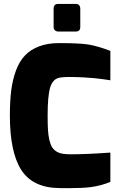

<svg xmlns="http://www.w3.org/2000/svg" viewBox="-20 -962 607 988"><path d="M370.1 -799.8H279.8Q269 -799.8 262.5 -806.2Q255.9 -812.5 255.9 -823.2V-917Q255.9 -941.9 279.8 -941.9H370.1Q381.3 -941.9 387.2 -935.1Q393.1 -928.2 393.1 -917V-823.2Q393.1 -799.8 370.1 -799.8ZM329.6 6.3 284.2 5.9Q148.4 3.9 89.6 -87.4Q30.8 -178.7 30.8 -368.2Q30.8 -441.4 37.8 -497.1Q44.9 -552.7 62.5 -599.9Q80.1 -647 108.9 -677Q137.7 -707 181.4 -723.6Q225.1 -740.2 284.2 -740.2Q389.2 -740.2 434.8 -732.9Q480.5 -725.6 547.9 -700.2V-548.8L519 -553.2Q510.3 -554.2 500.5 -555.7Q490.7 -557.1 479.5 -558.1L467.3 -559.6Q399.4 -564.9 384.8 -564.9Q364.3 -565.9 344.2 -565.9Q295.4 -565.9 279.3 -560.5Q250 -551.3 237.8 -510.7Q225.1 -467.3 225.1 -366.2Q225.1 -323.2 226.8 -294.4Q228.5 -265.6 233.9 -242.2Q239.3 -218.8 247.6 -205.3Q255.9 -191.9 269.5 -183.1Q283.2 -174.3 301 -171.1Q318.8 -168 345.2 -168Q424.8 -168 547.9 -176.8V-25.9Q499.5 -5.9 445.8 1Q403.8 6.3 329.6 6.3Z"/></svg>

Font: Squarion Black
Style: Regular
Weight: 900
Designer: Natanael Gama
Version: Version 1.00;September 12, 2019;FontCreator 11.5.0.2425 64-b